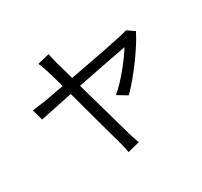

<svg xmlns="http://www.w3.org/2000/svg" viewBox="-167 -1010 1333 1269"><g transform="rotate(-30 500.0 -375.5)"><path d="M473 37Q467 -1 455 -44L399 -247L334 -487L86 -435L63 -518Q113 -524 162 -531L314 -559Q269 -727 248 -766L339 -788Q344 -757 356 -712L395 -574L655 -623Q830 -657 860 -669L915 -631Q875 -552 801 -452Q727 -352 662 -287L589 -331Q649 -382 707 -454Q765 -526 796 -577Q749 -569 414 -503L538 -64Q547 -32 564 14Z"/></g></svg>

Font: Source Han Sans & Saira Hybrid
Style: Regular
Weight: 400
Designer: Ryoko NISHIZUKA 西塚涼子 (kana & ideographs); Paul D. Hunt (Latin, Greek & Cyrillic); Wenlong ZHANG 张文龙 (bopomofo); Sandoll 
Foundry: Adobe Systems Incorporated
Version: Version 1.00;August 2, 2021;FontCreator 13.0.0.2675 64-bit